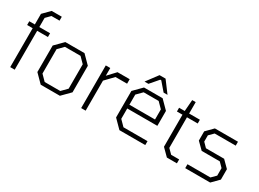

<svg xmlns="http://www.w3.org/2000/svg" viewBox="-31 -1388 2754 2039"><g transform="rotate(30 1346.0 -368.5)"><path d="M94 0V-477H26V-523H94V-653L177 -737H301V-689H202L149 -635V-523H281V-477H149V0Z M468 0 370 -99V-424L468 -523H703L801 -424V-99L703 0ZM490 -46H681L746 -112V-411L681 -477H490L425 -411V-112Z M964 0V-523H1019V-428L1108 -523H1257V-468H1115L1019 -368V0Z M1406 -580 1510 -719H1584L1688 -580H1640L1553 -681H1541L1454 -580ZM1433 0 1335 -99V-424L1433 -523H1661L1759 -424V-241H1390V-114L1455 -48H1750V0ZM1390 -287H1704V-411L1639 -477H1455L1390 -411Z M2015 0 1931 -84V-477H1863V-523H1932L1943 -663H1986V-523H2118V-477H1986V-102L2040 -48H2138V0Z M2240 0V-48H2521L2574 -101V-193L2522 -246H2300L2219 -326V-439L2302 -523H2585V-475H2327L2274 -422V-345L2325 -293H2548L2629 -212V-84L2546 0Z"/></g></svg>

Font: Tomorrow Light
Style: Regular
Weight: 300
Designer: Tony de Marco, Monica Rizzolli
Foundry: Just in Type
Version: Version 2.002